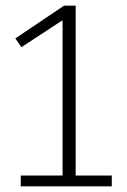

<svg xmlns="http://www.w3.org/2000/svg" viewBox="-20 -655 445 675"><path d="M373 -38V0H53V-38H200V-584L55 -489L34 -520L205 -635H246V-38Z"/></svg>

Font: Gemunu Libre ExtraLight
Style: Regular
Weight: 200
Designer: Puspanada Ekanayake, Sola Matas, Pathum Egodawatta, Kosala Senevirathne
Foundry: mooniak
Version: Version 1.100